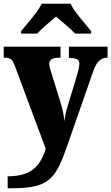

<svg xmlns="http://www.w3.org/2000/svg" viewBox="-23 -786 596 1028"><path d="M90 -619V-606H176C196 -629 248 -673 277 -697C305 -674 362 -626 379 -606H465V-619C436 -657 375 -721 355 -766H200C180 -721 119 -657 90 -619ZM18 158V222H39C239 222 274 174 336 -3L477 -407C494 -455 516 -476 549 -477H553V-536H346V-477L350 -476C387 -474 402 -469 402 -444C402 -430 395 -401 391 -389L336 -207C330 -189 326 -166 322 -137C320 -161 313 -201 300 -241L251 -399C246 -414 241 -430 241 -444C241 -465 255 -477 296 -477H301V-536H-3V-477H2C30 -477 43 -471 57 -432L222 11C194 97 151 158 18 158Z"/></svg>

Font: Noto Serif Sinhala SemiCondensed Black
Style: Regular
Weight: 900
Width: 4
Designer: Jelle Bosma - Monotype Design Team
Foundry: Monotype Imaging Inc.
Version: Version 2.007